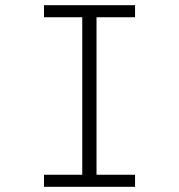

<svg xmlns="http://www.w3.org/2000/svg" viewBox="-20 -720 690 740"><path d="M149.5 0V-46.5H297V-653.5H149.5V-700H500.5V-653.5H352V-46.5H500.5V0Z"/></svg>

Font: Trispace Thin ExtraLight
Style: Regular
Weight: 250
Version: Version 1.210